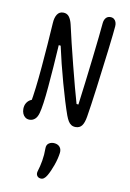

<svg xmlns="http://www.w3.org/2000/svg" viewBox="-116 -818 852 1262"><g transform="rotate(10 310.0 -187.5)"><path d="M56.3 -56.3Q56.3 -78.3 65.7 -94.5Q75 -110.7 90.1 -119.5Q105.2 -128.3 122.5 -129.2L97.2 -102.2Q113.5 -191.2 127.2 -349Q140.8 -506.8 149.3 -645.8Q151.2 -681.5 164.9 -703.3Q178.7 -725.2 205.5 -725.2Q230.2 -725.2 244.3 -707.2Q258.5 -689.2 266.3 -655.8Q289.7 -550.3 329.2 -395.2Q368.7 -240 395.2 -148.7L407.8 -147.3Q427 -293.2 446.6 -462.6Q466.2 -632 472 -700.5Q474 -723.2 485.2 -736.6Q496.5 -750 515.5 -750Q529.8 -750 539.4 -742.8Q549 -735.7 553.5 -723.3Q558 -711 556.8 -696Q554.2 -659.5 539.1 -534Q524 -408.5 506.4 -275.1Q488.8 -141.7 478 -78.2Q471 -36.2 456.3 -17.3Q441.7 1.7 415 1.7Q397.7 1.7 385.7 -6Q373.7 -13.7 365.2 -27.6Q356.7 -41.5 348.2 -64.2Q320.5 -142.3 285.3 -269Q250.2 -395.7 225.8 -508L212.8 -509.3Q203.7 -356 192.3 -227.3Q181 -98.7 167.2 -48.8Q159.3 -20 143.9 -6.7Q128.5 6.7 108.2 6.7Q91.8 6.7 80.1 -2Q68.3 -10.7 62.3 -24.8Q56.3 -39 56.3 -56.3ZM220.7 329.3Q231 297.5 237.9 257.2Q244.8 216.8 244.3 175.3Q243.8 149.8 260.8 138.8Q277.8 127.7 300.8 130.8Q323.3 134 334.7 149.2Q346 164.5 343.2 187.2Q338.3 225.7 322.7 269.9Q307 314.2 289.5 344.5Q280 361.2 268.9 369Q257.8 376.8 244.2 374.3Q228.7 371.7 221.9 359.2Q215.2 346.7 220.7 329.3Z"/></g></svg>

Font: Monaspace Radon Var
Style: Regular
Weight: 400
Designer: Riley Cran and the Lettermatic Team
Version: Version 1.000 (Monaspace Radon Var)